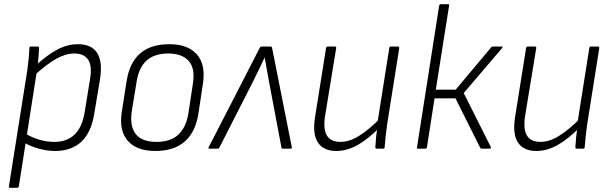

<svg xmlns="http://www.w3.org/2000/svg" viewBox="-20 -703 2887 908"><path d="M241 11Q204 11 163.5 0Q123 -11 92 -30L98 -73Q129 -53 165.5 -42.5Q202 -32 237 -32Q296 -32 332 -66Q368 -100 380 -170L405 -324Q417 -389 397.5 -419.5Q378 -450 332 -450Q291 -450 246 -425Q201 -400 141 -345L146 -391Q203 -443 251 -468.5Q299 -494 349 -494Q413 -494 439.5 -452.5Q466 -411 453 -328L426 -167Q412 -77 365 -33Q318 11 241 11ZM27 185Q21 185 22 179L109 -370Q113 -398 115.5 -425Q118 -452 119 -476Q119 -483 126 -483H158Q165 -483 165 -476Q164 -458 162 -433Q160 -408 157 -388L154 -365L69 179Q67 185 61 185Z M715 11Q626 11 584 -37.5Q542 -86 556 -174L579 -321Q607 -494 780 -494Q868 -494 910.5 -446.5Q953 -399 940 -309L918 -164Q904 -77 853 -33Q802 11 715 11ZM721 -32Q786 -32 823 -66Q860 -100 871 -167L892 -306Q904 -378 873 -414Q842 -450 775 -450Q710 -450 673 -416.5Q636 -383 626 -316L603 -176Q593 -106 622 -69Q651 -32 721 -32Z M970 0Q963 0 967 -7L1208 -476Q1211 -483 1218 -483H1259Q1266 -483 1267 -475L1360 -7Q1362 0 1354 0H1318Q1312 0 1311 -5L1252 -318Q1247 -346 1242 -373.5Q1237 -401 1232 -430H1231Q1218 -402 1204 -373.5Q1190 -345 1176 -316L1017 -4Q1015 0 1010 0Z M1571 11Q1510 11 1483.5 -29Q1457 -69 1470 -150L1522 -476Q1524 -483 1530 -483H1563Q1571 -483 1570 -476L1517 -153Q1508 -92 1526 -62Q1544 -32 1590 -32Q1632 -32 1678 -60.5Q1724 -89 1779 -144L1773 -98Q1739 -64 1705.5 -39.5Q1672 -15 1639 -2Q1606 11 1571 11ZM1761 0Q1755 0 1755 -6Q1756 -29 1758.5 -53Q1761 -77 1765 -100V-122L1821 -476Q1822 -483 1829 -483H1862Q1869 -483 1868 -475L1811 -116Q1807 -89 1804 -60.5Q1801 -32 1799 -6Q1799 0 1792 0Z M2352 -483Q2356 -483 2356.5 -480.5Q2357 -478 2354 -475L2173 -263L2301 -8Q2303 -5 2301.5 -2.5Q2300 0 2296 0H2258Q2253 0 2251 -4L2134 -238H2035L1999 -6Q1997 0 1991 0H1956Q1950 0 1952 -6L2057 -677Q2059 -683 2065 -683H2098Q2106 -683 2104 -677L2041 -279H2135L2302 -478Q2305 -483 2311 -483Z M2517 11Q2456 11 2429.5 -29Q2403 -69 2416 -150L2468 -476Q2470 -483 2476 -483H2509Q2517 -483 2516 -476L2463 -153Q2454 -92 2472 -62Q2490 -32 2536 -32Q2578 -32 2624 -60.5Q2670 -89 2725 -144L2719 -98Q2685 -64 2651.5 -39.5Q2618 -15 2585 -2Q2552 11 2517 11ZM2707 0Q2701 0 2701 -6Q2702 -29 2704.5 -53Q2707 -77 2711 -100V-122L2767 -476Q2768 -483 2775 -483H2808Q2815 -483 2814 -475L2757 -116Q2753 -89 2750 -60.5Q2747 -32 2745 -6Q2745 0 2738 0Z"/></svg>

Font: Sofia Sans Semi Condensed Light
Style: Italic
Weight: 300
Italic angle: -9°
Version: Version 4.100